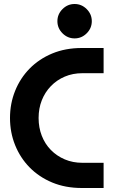

<svg xmlns="http://www.w3.org/2000/svg" viewBox="-20 -940 578 960"><path d="M389 0Q307 0 241 -27.5Q175 -55 128 -103Q81 -151 55.5 -214.5Q30 -278 30 -350Q30 -422 55.5 -485.5Q81 -549 128 -597Q175 -645 241 -672.5Q307 -700 389 -700H498V-574H392Q344 -574 304 -557Q264 -540 234.5 -509.5Q205 -479 189 -438.5Q173 -398 173 -350Q173 -302 189 -261Q205 -220 234.5 -190Q264 -160 304 -143Q344 -126 392 -126H498V0ZM353 -748Q318 -748 292.5 -773.5Q267 -799 267 -834Q267 -869 292.5 -894.5Q318 -920 353 -920Q388 -920 413.5 -894.5Q439 -869 439 -834Q439 -799 413.5 -773.5Q388 -748 353 -748Z"/></svg>

Font: MuseoModerno Thin SemiBold
Style: Regular
Weight: 600
Version: Version 1.003